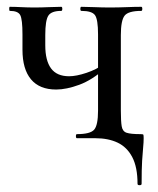

<svg xmlns="http://www.w3.org/2000/svg" viewBox="-20 -406 463 564"><path d="M384 134Q384 85 368.5 55.5Q353 26 325.5 13Q298 0 260 0H206Q203 0 203 -6Q203 -12 206 -12Q245 -12 256.5 -25Q268 -38 268 -81V-305Q268 -349 259 -361.5Q250 -374 219 -374Q216 -374 216 -380Q216 -386 219 -386Q236 -386 258 -385Q280 -384 302 -384Q328 -384 352 -385Q376 -386 395 -386Q398 -386 398 -380Q398 -374 395 -374Q357 -374 346 -360Q335 -346 335 -303V-81Q335 -50 337.5 -35Q340 -20 352 -16Q364 -12 392 -12Q400 -12 401 -10.5Q402 -9 402 0Q402 12 400.5 27Q399 42 397.5 66Q396 90 396 134Q396 138 390 138Q384 138 384 134ZM113 -303Q113 -294 113 -287Q113 -280 113 -273Q113 -228 130 -205Q147 -182 183 -182Q204 -182 234 -192Q264 -202 285 -218L290 -206Q251 -171 213 -157Q175 -143 145 -143Q96 -143 71 -173Q46 -203 46 -260V-305Q46 -349 39.5 -361.5Q33 -374 9 -374Q7 -374 7 -380Q7 -386 9 -386Q24 -386 42.5 -385Q61 -384 81 -384Q102 -384 123 -385Q144 -386 160 -386Q163 -386 163 -380Q163 -374 160 -374Q131 -374 122 -360Q113 -346 113 -303Z"/></svg>

Font: Cormorant Medium
Style: Regular
Weight: 500
Designer: Christian Thalmann (Catharsis Fonts)
Foundry: Catharsis Fonts
Version: Version 4.000